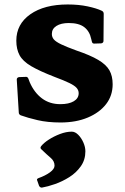

<svg xmlns="http://www.w3.org/2000/svg" viewBox="-20 -533 561 859"><path d="M322 -307Q384 -286 419.5 -265Q455 -244 469.5 -218.5Q484 -193 484 -156Q484 -105 454.5 -67Q425 -29 372.5 -7Q320 15 251 15Q193 15 148 4.5Q103 -6 73 -17Q64 -21 64 -30L55 -177Q55 -186 65 -188L93 -189Q103 -191 107 -181L113 -165Q133 -119 167.5 -93Q202 -67 250 -67Q288 -67 310 -80Q332 -93 332 -116Q332 -129 323 -139.5Q314 -150 290.5 -161.5Q267 -173 224 -189Q157 -215 119.5 -237Q82 -259 67.5 -286Q53 -313 53 -351Q53 -425 115.5 -469Q178 -513 283 -513Q332 -513 372 -504.5Q412 -496 435 -485Q444 -481 444 -471L443 -350Q443 -341 433 -339L403 -338Q393 -337 391 -347L388 -359Q381 -393 357 -411.5Q333 -430 288 -430Q253 -430 232.5 -417Q212 -404 212 -381Q212 -367 221 -356.5Q230 -346 254 -334.5Q278 -323 322 -307ZM169 306Q161 308 155 299L147 276Q142 268 152 264Q183 253 203.5 238Q224 223 224 208Q224 188 207 173.5Q190 159 165 135Q158 129 164 121Q176 106 198.5 91.5Q221 77 248.5 66.5Q276 56 301 56Q316 56 330 70Q344 84 353 104.5Q362 125 362 144Q362 182 341.5 211Q321 240 290 259.5Q259 279 226 290.5Q193 302 169 306Z"/></svg>

Font: Hahmlet ExtraBold
Style: Regular
Weight: 800
Designer: Minjoo Ham & Mark Frömberg
Foundry: hypertype
Version: Version 1.002